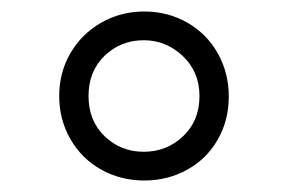

<svg xmlns="http://www.w3.org/2000/svg" viewBox="-20 -777 501 334"><path d="M83 -610Q83 -651 102.5 -684.5Q122 -718 156 -737.5Q190 -757 231 -757Q272 -757 306 -737.5Q340 -718 359 -684Q378 -650 378 -609Q378 -568 359 -534.5Q340 -501 306 -482Q272 -463 231 -463Q190 -463 156 -482Q122 -501 102.5 -535Q83 -569 83 -610ZM230 -513Q270 -513 298.5 -540Q327 -567 327 -610Q327 -652 298 -679.5Q269 -707 230 -707Q190 -707 162 -680Q134 -653 134 -610Q134 -567 162 -540Q190 -513 230 -513Z"/></svg>

Font: Evergrow Sans
Style: Light
Weight: 300
Foundry: 10Web
Version: Version 1.000